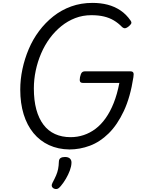

<svg xmlns="http://www.w3.org/2000/svg" viewBox="-20 -1014 996 1327"><path d="M460 19Q382 18 319 -11Q256 -40 211.5 -94Q167 -148 143.5 -224Q120 -300 120 -395Q120 -465 135 -536Q150 -607 178.5 -674.5Q207 -742 250 -799.5Q293 -857 348.5 -901Q404 -945 472 -969.5Q540 -994 619 -994Q676 -994 724 -981.5Q772 -969 812.5 -942Q853 -915 883 -871Q891 -859 886.5 -850.5Q882 -842 870 -832Q857 -821 846.5 -819Q836 -817 824 -827Q797 -855 766.5 -873Q736 -891 698.5 -900Q661 -909 611 -909Q552 -909 500 -889Q448 -869 403.5 -833Q359 -797 324 -749.5Q289 -702 264.5 -645Q240 -588 227 -526.5Q214 -465 214 -403Q214 -320 231 -257.5Q248 -195 280.5 -152Q313 -109 360.5 -87.5Q408 -66 468 -66Q515 -66 558.5 -80.5Q602 -95 640 -123.5Q678 -152 710 -197Q742 -242 766 -302.5Q790 -363 805 -441H553Q538 -441 533.5 -450Q529 -459 533 -481Q538 -504 545.5 -512.5Q553 -521 568 -521H881Q896 -521 901 -512.5Q906 -504 902 -481Q881 -343 836 -247Q791 -151 731 -92Q671 -33 601.5 -7Q532 19 460 19ZM352 289Q340 282 338 272Q336 262 343 249Q358 221 367.5 199Q377 177 381.5 154.5Q386 132 387 102Q388 85 399 78Q410 71 429 71Q452 71 463.5 82Q475 93 474 112Q473 137 462.5 165Q452 193 436 220.5Q420 248 400 272Q388 287 377 291Q366 295 352 289Z"/></svg>

Font: Playwrite DE VA
Style: Regular
Weight: 400
Designer: Veronika Burian, José Scaglione
Foundry: TypeTogether
Version: Version 1.002